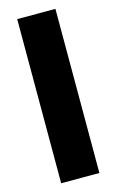

<svg xmlns="http://www.w3.org/2000/svg" viewBox="-114 -775 499 822"><g transform="rotate(-15 135.5 -364.0)"><path d="M220.2 -727.5V0H50.8V-727.5Z"/></g></svg>

Font: Inter 24pt ExtraBold
Style: Regular
Weight: 800
Designer: Rasmus Andersson
Foundry: rsms
Version: Version 4.001;git-66647c0bb